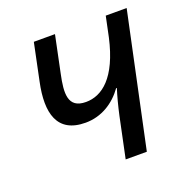

<svg xmlns="http://www.w3.org/2000/svg" viewBox="-102 -630 702 725"><g transform="rotate(-20 248.5 -268.0)"><path d="M283 0H368L482 -536H398L381 -455C347 -303 281 -255 217 -255C143 -255 148 -316 163 -387L194 -536H109L78 -387C53 -269 74 -182 189 -182C253 -182 306 -216 341 -265H344C335 -237 325 -199 317 -162Z"/></g></svg>

Font: Noto Sans SemiCondensed
Style: Italic
Weight: 400
Width: 4
Italic angle: -12°
Designer: Monotype Design Team
Foundry: Monotype Imaging Inc.
Version: Version 2.013